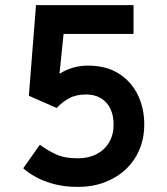

<svg xmlns="http://www.w3.org/2000/svg" viewBox="-20 -720 656 752"><path d="M285 12Q233 12 191.8 1Q150.5 -10 120.2 -26.8Q90 -43.5 71 -61L136 -153Q163 -133 197 -116.5Q231 -100 285 -100Q326.5 -100 358 -116.2Q389.5 -132.5 407.2 -162.2Q425 -192 425 -232Q425 -267 412.5 -293.5Q400 -320 375.8 -335Q351.5 -350 317 -350Q277.5 -350 250 -334.8Q222.5 -319.5 202 -297L93 -345L121 -700H503V-587H229L213 -431Q235.5 -445.5 263.5 -454.2Q291.5 -463 325 -463Q396 -463 445 -432Q494 -401 519.5 -348.8Q545 -296.5 545 -233Q545 -179 526 -134Q507 -89 472.2 -56.5Q437.5 -24 390 -6Q342.5 12 285 12Z"/></svg>

Font: Overpass Mono Light
Style: Regular
Weight: 300
Monospace: yes
Designer: Delve Withrington, Dave Bailey
Foundry: Delve Fonts LLC
Version: Version 4.000